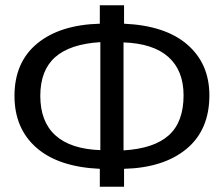

<svg xmlns="http://www.w3.org/2000/svg" viewBox="-20 -709 850 729"><path d="M451 -68V0H359V-68Q202 -75 118.5 -148Q35 -221 35 -345Q35 -473 121.5 -544Q208 -615 359 -619V-689H451V-619Q608 -612 691.5 -539.5Q775 -467 775 -347Q775 -216 688.5 -144Q602 -72 451 -68ZM361 -139V-549Q246 -542 189.5 -492Q133 -442 133 -345Q133 -247 190.5 -195Q248 -143 361 -139ZM677 -347Q677 -441 619.5 -492.5Q562 -544 449 -548V-138Q565 -145 621 -195.5Q677 -246 677 -347Z"/></svg>

Font: FiraGO
Style: Regular
Weight: 400
Designer: bBox Type
Foundry: bBox Type GmbH
Version: Version 1.001;April 20, 2020;FontCreator 12.0.0.2555 64-bit